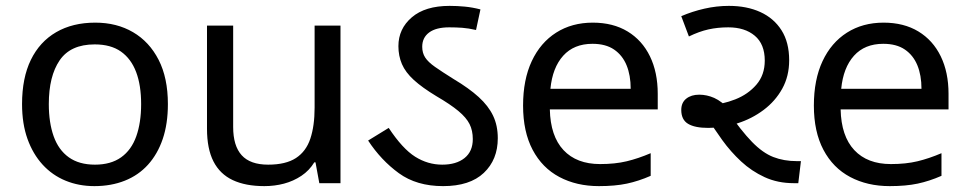

<svg xmlns="http://www.w3.org/2000/svg" viewBox="-20 -623 3297 653"><path d="M551 -269Q551 -202 533.5 -150.5Q516 -99 483.5 -63Q451 -27 404.5 -8.5Q358 10 301 10Q248 10 203 -8.5Q158 -27 125 -63Q92 -99 73.5 -150.5Q55 -202 55 -269Q55 -358 85 -419.5Q115 -481 171 -513.5Q227 -546 304 -546Q377 -546 432.5 -513.5Q488 -481 519.5 -419.5Q551 -358 551 -269ZM146 -269Q146 -206 162.5 -159.5Q179 -113 214 -88Q249 -63 303 -63Q357 -63 392 -88Q427 -113 443.5 -159.5Q460 -206 460 -269Q460 -333 443 -378Q426 -423 391.5 -447.5Q357 -472 302 -472Q220 -472 183 -418Q146 -364 146 -269Z M1138 -536V0H1066L1053 -71H1049Q1032 -43 1005 -25Q978 -7 946 1.5Q914 10 879 10Q815 10 771.5 -10.5Q728 -31 706 -74Q684 -117 684 -185V-536H773V-191Q773 -127 802 -95Q831 -63 892 -63Q952 -63 986.5 -85.5Q1021 -108 1035.5 -151.5Q1050 -195 1050 -257V-536Z M1487 10Q1397 10 1336.5 -34Q1276 -78 1232 -145L1302 -188Q1349 -117 1392 -90Q1435 -63 1484 -63Q1532 -63 1560 -85.5Q1588 -108 1588 -150Q1588 -179 1577 -201Q1566 -223 1539 -245.5Q1512 -268 1464 -296Q1416 -325 1387.5 -351Q1359 -377 1347 -405Q1335 -433 1335 -466Q1335 -525 1380.5 -564Q1426 -603 1509 -603Q1535 -603 1561 -600.5Q1587 -598 1614 -591L1599 -521Q1573 -527 1552 -528.5Q1531 -530 1508 -530Q1463 -530 1439.5 -512.5Q1416 -495 1416 -464Q1416 -443 1426 -427.5Q1436 -412 1459.5 -395.5Q1483 -379 1523 -354Q1575 -323 1608 -293Q1641 -263 1657 -229.5Q1673 -196 1673 -153Q1673 -80 1625.5 -35Q1578 10 1487 10Z M1996 -546Q2065 -546 2114.5 -516Q2164 -486 2190.5 -431.5Q2217 -377 2217 -304V-251H1850Q1852 -160 1896.5 -112.5Q1941 -65 2021 -65Q2072 -65 2111.5 -74.5Q2151 -84 2193 -102V-25Q2152 -7 2112 1.5Q2072 10 2017 10Q1941 10 1882.5 -21Q1824 -52 1791.5 -113.5Q1759 -175 1759 -264Q1759 -352 1788.5 -415Q1818 -478 1871.5 -512Q1925 -546 1996 -546ZM1995 -474Q1932 -474 1895.5 -433.5Q1859 -393 1852 -321H2125Q2125 -367 2111 -401Q2097 -435 2068.5 -454.5Q2040 -474 1995 -474Z M2680 0Q2625 0 2580.5 -20.5Q2536 -41 2500.5 -74Q2465 -107 2436.5 -146.5Q2408 -186 2384 -225L2392 -265Q2437 -268 2480.5 -285Q2524 -302 2552.5 -335Q2581 -368 2581 -417Q2581 -473 2547 -501.5Q2513 -530 2457 -530Q2421 -530 2389.5 -523Q2358 -516 2323 -499L2297 -568Q2334 -584 2375.5 -593.5Q2417 -603 2459 -603Q2520 -603 2566 -582Q2612 -561 2638 -520Q2664 -479 2664 -418Q2664 -364 2640.5 -321.5Q2617 -279 2577 -249Q2537 -219 2488 -203.5Q2439 -188 2389 -188Q2343 -188 2320 -202Q2297 -216 2297 -249Q2297 -274 2314 -287.5Q2331 -301 2358 -301Q2384 -301 2409 -290Q2434 -279 2467 -246H2454Q2501 -178 2537.5 -140.5Q2574 -103 2610 -89Q2646 -75 2690 -75H2704L2695 0Z M2985 -546Q3054 -546 3103.5 -516Q3153 -486 3179.5 -431.5Q3206 -377 3206 -304V-251H2839Q2841 -160 2885.5 -112.5Q2930 -65 3010 -65Q3061 -65 3100.5 -74.5Q3140 -84 3182 -102V-25Q3141 -7 3101 1.5Q3061 10 3006 10Q2930 10 2871.5 -21Q2813 -52 2780.5 -113.5Q2748 -175 2748 -264Q2748 -352 2777.5 -415Q2807 -478 2860.5 -512Q2914 -546 2985 -546ZM2984 -474Q2921 -474 2884.5 -433.5Q2848 -393 2841 -321H3114Q3114 -367 3100 -401Q3086 -435 3057.5 -454.5Q3029 -474 2984 -474Z"/></svg>

Font: guzrati25
Style: Book
Weight: 400
Designer: Jelle Bosma - Monotype Design Team, Universal Thirst
Foundry: Monotype Imaging Inc.
Version: Version 2.106